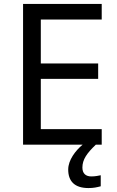

<svg xmlns="http://www.w3.org/2000/svg" viewBox="-20 -734 596 974"><path d="M398 116C398 75 421 43 466 0H496V-79H187V-334H478V-412H187V-635H496V-714H97V0H399C363 30 326 78 326 126C326 185 358 220 429 220C455 220 472 216 491 211V155C480 157 465 161 443 161C415 161 398 146 398 116Z"/></svg>

Font: Noto Sans Bengali
Style: Regular
Weight: 400
Designer: Jelle Bosma - Monotype Design Team
Foundry: Monotype Imaging Inc.
Version: Version 2.003